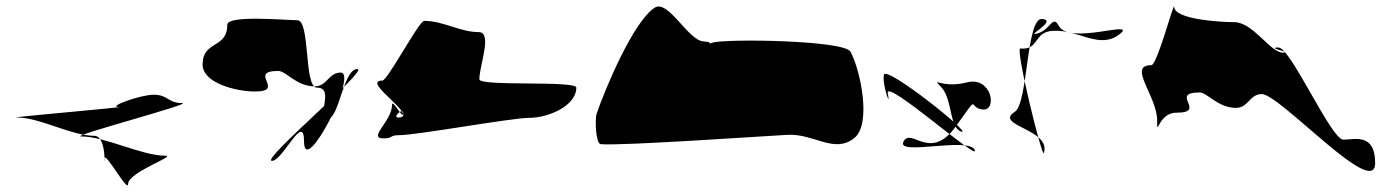

<svg xmlns="http://www.w3.org/2000/svg" viewBox="-20 -685 4333 598"><path d="M349 -352C387 -352 -6 -319 33 -319C105 -319 202 -262 274 -262C313 -262 305 -152 305 -190C305 -220 379 -82 379 -112C379 -149 532 -200 495 -200C421 -200 308 -260 233 -260C192 -260 589 -364 547 -364C503 -364 503 -390 459 -390C417 -390 314 -352 349 -352Z M611 -484C611 -426 716 -400 774 -400C872 -400 749 -464 847 -464C871 -464 903 -416 960 -416C999 -416 1003 -459 1041 -459C1097 -459 927 -128 927 -244C927 -338 861 -184 827 -184C789 -184 1131 -470 1093 -470C1049 -470 1036 -316 1002 -316C961 -316 1025 -412 967 -412C926 -412 947 -622 906 -622C871 -622 688 -639 688 -608C688 -532 611 -560 611 -484Z M1236 -332C1236 -310 1201 -380 1201 -358C1201 -308 1124 -254 1174 -254C1205 -254 1193 -264 1223 -264C1279 -264 1573 -318 1629 -318C1687 -318 1775 -355 1775 -412C1775 -435 1473 -415 1473 -438C1473 -481 1515 -585 1471 -585C1413 -585 1361 -620 1301 -620C1285 -620 1187 -434 1171 -434C1101 -434 1291 -319 1220 -319C1201 -319 1236 -352 1236 -332Z M1851 -236C1911 -230 2372 -262 2432 -265C2515 -270 2579 -204 2642 -256C2694 -300 2661 -464 2629 -524C2609 -560 2237 -565 2199 -552C2147 -536 2225 -552 2171 -556C2123 -559 2061 -688 2019 -661C1952 -618 1863 -404 1838 -330C1833 -313 1835 -238 1851 -236Z M2912 -413C2947 -376 2936 -287 2974 -275C3014 -263 2739 -483 2733 -452C2727 -420 2756 -343 2745 -394C2734 -445 3035 -176 3016 -218C2996 -260 2770 -198 2794 -244C2818 -290 2876 -180 2956 -290C3035 -399 2992 -350 3040 -344C3088 -338 3069 -450 2990 -428C2910 -408 2878 -450 2912 -413Z M3158 -534C3217 -528 3199 -586 3259 -589C3341 -594 3405 -528 3469 -580C3521 -624 3311 -544 3278 -604C3259 -640 3253 -595 3215 -582C3163 -566 3279 -622 3225 -626C3176 -628 3182 -364 3141 -337C3073 -294 3256 -283 3231 -208C3226 -192 3141 -536 3158 -534Z M3584 -310C3584 -252 3586 -334 3644 -334C3742 -334 3619 -397 3717 -397C3740 -397 3773 -349 3830 -349C3868 -349 3872 -392 3910 -392C3966 -392 4263 -62 4263 -177C4263 -272 4198 -250 4164 -250C4126 -250 4000 -537 3962 -537C3919 -537 4010 -521 3976 -521C3936 -521 3883 -616 3824 -616C3784 -616 3637 -624 3637 -664C3637 -683 3584 -482 3566 -482C3490 -482 3584 -386 3584 -310Z"/></svg>

Font: CiSf CamouflageKit II
Style: Regular
Weight: 400
Version: Version 1